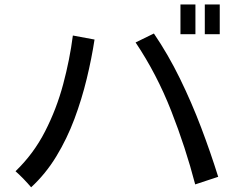

<svg xmlns="http://www.w3.org/2000/svg" viewBox="-20 -838 1040 840"><path d="M769.5 -688.5V-818.4H835V-688.5ZM876 -688.5V-818.4H941.4V-688.5ZM834 -31.2Q792 -192.4 729 -353Q666 -513.7 573.2 -652.3L653.3 -691.4Q715.8 -599.6 767.1 -494.6Q818.4 -389.6 859.9 -280.3Q901.4 -170.9 934.6 -64.5ZM116.2 -18.6Q100.6 -37.1 83.5 -54.7Q66.4 -72.3 47.9 -88.9Q127 -165 177.2 -263.2Q227.5 -361.3 256.3 -469.2Q285.2 -577.1 298.8 -682.6L393.6 -665Q380.9 -582 359.4 -493.2Q337.9 -404.3 305.7 -317.9Q273.4 -231.4 226.6 -154.3Q179.7 -77.1 116.2 -18.6Z"/></svg>

Font: Kosugi
Style: Regular
Weight: 400
Version: Version 4.002